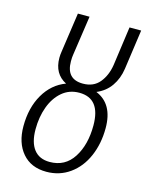

<svg xmlns="http://www.w3.org/2000/svg" viewBox="-113 -808 691 891"><g transform="rotate(15 232.5 -362.5)"><path d="M326 -407Q411 -372 411 -256Q411 -181 384.5 -120Q358 -59 309 -24Q260 11 197 11Q123 11 81.5 -37.5Q40 -86 40 -166Q40 -255 77.5 -319.5Q115 -384 180 -408Q119 -439 119 -516Q119 -531 122 -549L149 -736H205L177 -545Q175 -534 175 -514Q175 -428 255 -428Q306 -428 334.5 -462.5Q363 -497 371 -549L397 -736H453L426 -545Q419 -497 394 -461Q369 -425 326 -407ZM353 -253Q353 -383 251 -383Q203 -383 168.5 -353.5Q134 -324 116 -275Q98 -226 98 -167Q98 -104 124 -70.5Q150 -37 200 -37Q274 -37 313.5 -98.5Q353 -160 353 -253Z"/></g></svg>

Font: Fira Sans Extra Condensed Light
Style: Italic
Weight: 300
Width: 3
Italic angle: -8°
Designer: Carrois Corporate & Edenspiekermann AG
Foundry: Carrois Corporate GbR & Edenspiekermann AG
Version: Version 4.203